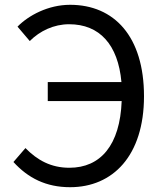

<svg xmlns="http://www.w3.org/2000/svg" viewBox="-20 -767 678 800"><path d="M104 -596C146 -638 204 -666 268 -666C395 -666 472 -581 486 -425H179V-346H487C480 -162 399 -68 269 -68C193 -68 136 -99 86 -150L36 -92C97 -25 172 13 272 13C450 13 580 -118 580 -366C580 -615 456 -747 272 -747C181 -747 99 -703 53 -656Z"/></svg>

Font: Noto Sans Japanese Regular
Style: Regular
Weight: 400
Designer: Ryoko NISHIZUKA (kana & ideographs); Paul D. Hunt (Latin, Greek & Cyrillic); Wenlong ZHANG (bopomofo); Sandoll Communica
Foundry: Adobe Systems Incorporated
Version: Version 1.000;PS 1;hotconv 1.0.78;makeotf.lib2.5.61930